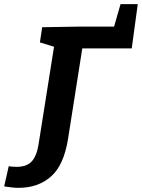

<svg xmlns="http://www.w3.org/2000/svg" viewBox="-148 -662 683 924"><path d="M515 -642 486 -429H248L180 3Q160 132 98 187Q36 242 -59 242Q-86 242 -128 235L-106 138Q-99 139 -90 140Q-81 141 -69 141Q-20 141 4 115.5Q28 90 37 36L112 -437L44 -458L55 -531L234 -534H401L432 -642Z"/></svg>

Font: Bitter Pro
Style: Bold Italic
Weight: 700
Italic angle: -9°
Designer: Sol Matas, and Bitter project Authors
Foundry: Sol Matas
Version: Version 1.010